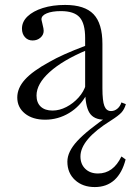

<svg xmlns="http://www.w3.org/2000/svg" viewBox="-20 -474 530 778"><path d="M364 284Q315 284 284 255.5Q253 227 253 181Q253 141 293 97.5Q333 54 427 -10L431 5Q418 11 403 11Q360 11 342.5 -17Q325 -45 325 -112V-320Q325 -379 302.5 -404Q280 -429 227 -429Q191 -429 169.5 -420Q148 -411 148 -396Q148 -394 148.5 -392Q149 -390 152 -377Q155 -364 156 -359Q157 -354 157 -349Q157 -333 144 -321.5Q131 -310 112 -310Q93 -310 81 -323.5Q69 -337 69 -358Q69 -386 91.5 -407.5Q114 -429 153.5 -441.5Q193 -454 244 -454Q323 -454 359 -416.5Q395 -379 395 -296V-116Q395 -65 403 -44.5Q411 -24 430 -24Q444 -24 455.5 -33.5Q467 -43 472 -59L490 -52Q484 -31 472 -18Q460 -5 430 14Q306 91 306 160Q306 191 325.5 210Q345 229 377 229Q439 229 472 160L489 172Q475 227 443.5 255.5Q412 284 364 284ZM163 11Q112 11 81 -14Q50 -39 50 -79Q50 -117 81 -151.5Q112 -186 180 -223Q206 -238 241.5 -254Q277 -270 330 -290L332 -271Q234 -230 181 -182Q128 -134 128 -87Q128 -58 145 -42Q162 -26 193 -26Q221 -26 249 -40.5Q277 -55 298.5 -79Q320 -103 328 -131L331 -91Q305 -43 260 -16Q215 11 163 11Z"/></svg>

Font: Baskervville SC
Style: Regular
Weight: 400
Designer: Alexis Faudot, Rémi Forte, Morgane Pierson, Rafael Ribas, Tanguy Vanlaeys, Rosalie Wagner, Thomas Huot-Marchand
Foundry: ANRT
Version: Version 1.100